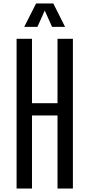

<svg xmlns="http://www.w3.org/2000/svg" viewBox="-20 -1082 514 1102"><path d="M75.2 0V-859.4H163.6V-489.7H310.1V-859.4H398.4V0H310.1V-419.4H163.6V0ZM119.1 -927.7 187 -1062H286.1L353.5 -927.7H278.8L236.8 -1021.5L194.8 -927.7Z"/></svg>

Font: AntonioLight
Style: Regular
Weight: 300
Designer: Vernon Adams
Foundry: Vernon Adams
Version: Version 1.002